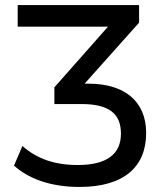

<svg xmlns="http://www.w3.org/2000/svg" viewBox="-20 -739 663 769"><path d="M298.3 9.8C477.1 9.8 565.4 -71.3 565.4 -206.5C565.4 -332 480 -403.8 335.4 -403.8H318.8L537.1 -648.4V-718.8H50.8V-632.3H412.6L197.8 -389.2V-322.3H305.7C417 -322.3 464.4 -283.7 464.4 -203.6C464.4 -121.6 407.7 -78.1 291 -78.1C198.7 -78.1 127.9 -103 69.8 -154.3L36.1 -75.7C95.7 -22 185.1 9.8 298.3 9.8Z"/></svg>

Font: Winston
Style: Regular
Weight: 400
Designer: Vernon Adams, Kim Jin-seong, David Berlow, Cristiano Sobral
Foundry: The Winston Project Authors
Version: Version 3.004